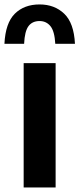

<svg xmlns="http://www.w3.org/2000/svg" viewBox="-54 -824 350 844"><path d="M50 0V-546.5H190.5V0ZM-34.5 -631.5Q-30 -723 11.2 -763.8Q52.5 -804.5 120 -804.5Q185.5 -804.5 228.2 -763.8Q271 -723 275.5 -631.5H189Q186 -686.5 167.8 -709Q149.5 -731.5 120 -731.5Q88 -731.5 71.2 -709Q54.5 -686.5 52 -631.5Z"/></svg>

Font: Encode Sans Condensed
Style: Bold
Weight: 700
Width: 3
Designer: Multiple Designers
Foundry: Impallari Type
Version: Version 3.000; ttfautohint (v1.8.3) -l 8 -r 50 -G 200 -x 14 